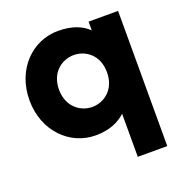

<svg xmlns="http://www.w3.org/2000/svg" viewBox="-133 -680 944 985"><g transform="rotate(-20 339.0 -187.5)"><path d="M288 -561C149 -561 30 -446 30 -276C30 -106 150 9 288 9C365 9 416 -15 453 -49V186H614V-552H453V-504C418 -539 365 -561 288 -561ZM191 -276C191 -371 259 -417 322 -417C386 -417 453 -371 453 -276C453 -181 386 -134 322 -134C259 -134 191 -181 191 -276Z"/></g></svg>

Font: Malmofest
Style: Bold
Weight: 700
Designer: Jonny Pinhorn (Poppins), Kolossal
Version: Version 1.004;Glyphs 3.1.2 (3151)